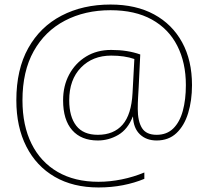

<svg xmlns="http://www.w3.org/2000/svg" viewBox="-20 -726 918 846"><path d="M826 -351Q826 -283 809 -227.5Q792 -172 757.5 -139.5Q723 -107 670 -107Q625 -107 596.5 -134Q568 -161 566 -212H565Q543 -156 501 -131.5Q459 -107 411 -107Q338 -107 298 -152.5Q258 -198 258 -284Q258 -348 285 -398Q312 -448 359.5 -477Q407 -506 470 -506Q506 -506 538 -501Q570 -496 598 -486L591 -341Q590 -323 588.5 -297.5Q587 -272 587 -246Q587 -192 605.5 -162Q624 -132 670 -132Q715 -132 743.5 -160Q772 -188 785.5 -237.5Q799 -287 799 -351Q799 -450 761 -524.5Q723 -599 649 -640Q575 -681 467 -681Q354 -681 266 -635Q178 -589 128.5 -500.5Q79 -412 79 -284Q79 -173 119 -92.5Q159 -12 234 31.5Q309 75 414 75Q464 75 516 64.5Q568 54 616 34V62Q573 80 522 90Q471 100 414 100Q302 100 221 53Q140 6 96 -80.5Q52 -167 52 -284Q52 -420 104.5 -514Q157 -608 251 -657Q345 -706 467 -706Q579 -706 659 -662.5Q739 -619 782.5 -539.5Q826 -460 826 -351ZM285 -284Q285 -212 316 -172Q347 -132 411 -132Q481 -132 520 -176.5Q559 -221 564 -316L572 -466Q529 -481 470 -481Q388 -481 336.5 -428Q285 -375 285 -284Z"/></svg>

Font: Noto Sans Myanmar Thin
Style: Regular
Weight: 100
Designer: Monotype Design Team
Foundry: Monotype Imaging Inc.
Version: Version 2.107; ttfautohint (v1.8.4.7-5d5b)